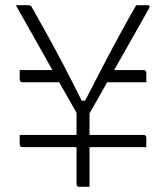

<svg xmlns="http://www.w3.org/2000/svg" viewBox="-20 -720 640 740"><path d="M325 -283V-200H533Q544 -200 544 -189V-153H325V0H286Q275 0 275 -11V-153H67Q56 -153 56 -164V-200H275V-285Q259 -314 242 -343.5Q225 -373 208 -403H67Q56 -403 56 -414V-450H182Q146 -514 110.5 -577Q75 -640 41 -700H87Q95 -700 98.5 -697.5Q102 -695 104 -690Q132 -640 161.5 -587Q191 -534 223.5 -472Q256 -410 295 -332H308Q349 -412 382.5 -476Q416 -540 445.5 -594Q475 -648 505 -700H548Q561 -700 554 -687Q522 -630 488 -570Q454 -510 420 -450H533Q544 -450 544 -439V-403H393Q376 -373 359 -342.5Q342 -312 325 -283Z"/></svg>

Font: Recursive Mn Lnr St Lt
Style: Regular
Weight: 300
Monospace: yes
Version: Version 1.079;hotconv 1.0.112;makeotfexe 2.5.65598; ttfautoh